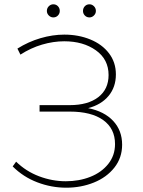

<svg xmlns="http://www.w3.org/2000/svg" viewBox="-20 -869 666 893"><path d="M548 -196Q548 -135 512 -89.5Q476 -44 416.5 -20Q357 4 288 4Q219 4 153.5 -21Q88 -46 39 -95L55 -117Q101 -72 162 -49Q223 -26 286 -26Q348 -26 400 -46.5Q452 -67 483.5 -106.5Q515 -146 515 -199Q515 -271 460 -310.5Q405 -350 304 -350H164V-380H304Q389 -380 437 -417Q485 -454 485 -520Q485 -593 426 -635Q367 -677 279 -677Q228 -677 175.5 -661.5Q123 -646 75 -615L61 -643Q112 -675 168.5 -691.5Q225 -708 279 -708Q345 -708 400 -685.5Q455 -663 487 -621Q519 -579 519 -523Q519 -464 485 -423Q451 -382 390 -366Q465 -351 506.5 -306.5Q548 -262 548 -196ZM198 -818Q198 -831 207 -840Q216 -849 228 -849Q241 -849 249.5 -840Q258 -831 258 -818Q258 -806 249.5 -797Q241 -788 228 -788Q216 -788 207 -797Q198 -806 198 -818ZM366 -818Q366 -831 374.5 -840Q383 -849 396 -849Q408 -849 417 -840Q426 -831 426 -818Q426 -806 417 -797Q408 -788 396 -788Q383 -788 374.5 -797Q366 -806 366 -818Z"/></svg>

Font: Montserrat Alternates ExLight
Style: Regular
Weight: 275
Designer: Julieta Ulanovsky
Foundry: Julieta Ulanovsky
Version: Version 7.200